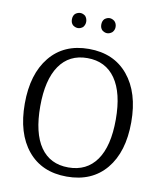

<svg xmlns="http://www.w3.org/2000/svg" viewBox="-91 -908 837 991"><g transform="rotate(10 327.0 -412.0)"><path d="M250 -755Q236 -755 223 -765Q212 -776 212 -794Q212 -813 223 -824Q236 -834 250 -834Q263 -834 276 -824Q287 -811 287 -794Q287 -778 276 -765Q263 -755 250 -755ZM377 -765Q366 -776 366 -794Q366 -813 377 -824Q390 -834 403 -834Q416 -834 429 -824Q441 -812 441 -794Q441 -777 429 -765Q416 -755 403 -755Q390 -755 377 -765ZM326 10Q195 10 121.5 -79Q48 -168 48 -324Q48 -479 121.5 -569Q195 -659 326 -659Q457 -659 531.5 -569Q606 -479 606 -324Q606 -168 532 -79Q458 10 326 10ZM525 -324Q525 -463 473.5 -537Q422 -611 326 -611Q231 -611 180 -537Q129 -463 129 -324Q129 -184 179.5 -111Q230 -38 326 -38Q422 -38 473.5 -111Q525 -184 525 -324Z"/></g></svg>

Font: Arsenal
Style: Regular
Weight: 400
Designer: Andrij Shevchenko
Foundry: Stairsfor
Version: Version 2.001;PS 002.001;hotconv 1.0.88;makeotf.lib2.5.64775